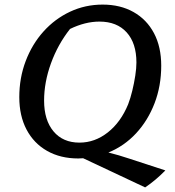

<svg xmlns="http://www.w3.org/2000/svg" viewBox="-20 -680 760 836"><path d="M321 10Q243 10 185 -23Q127 -56 95.5 -116Q64 -176 64 -257Q64 -341 92 -414.5Q120 -488 169.5 -543Q219 -598 285 -629Q351 -660 427 -660Q504 -660 561.5 -627.5Q619 -595 650.5 -535.5Q682 -476 682 -394Q682 -306 653 -230.5Q624 -155 572.5 -99.5Q521 -44 452 -16Q496 -5 544 11L700 62Q658 105 612 136L342 9Q331 10 321 10ZM326 -59Q393 -59 449.5 -103.5Q506 -148 538 -226Q548 -252 556 -285Q564 -318 569 -350.5Q574 -383 574 -408Q574 -492 531.5 -539Q489 -586 413 -586Q351 -586 285 -554Q232 -487 202 -404.5Q172 -322 172 -242Q172 -157 213 -108Q254 -59 326 -59Z"/></svg>

Font: Piazzolla SC Medium
Style: Italic
Weight: 500
Italic angle: -11.3°
Designer: Juan Pablo del Peral
Foundry: Huerta Tipografica
Version: Version 1.330